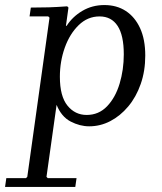

<svg xmlns="http://www.w3.org/2000/svg" viewBox="-67 -490 643 760"><path d="M-47 250 -42 215H36L41 210L129 -420L124 -425H50L55 -460Q94 -460 126.5 -461Q159 -462 199 -465L204 -460L194 -388H197Q220 -424 259 -447Q298 -470 346 -470Q395 -470 431 -446.5Q467 -423 487.5 -378.5Q508 -334 508 -270Q508 -209 490 -157.5Q472 -106 440.5 -68.5Q409 -31 369.5 -10.5Q330 10 286 10Q249 10 212.5 -9Q176 -28 157 -75L117 210L122 215H236L231 250ZM170 -186Q170 -109 200 -72Q230 -35 276 -35Q324 -35 357 -69.5Q390 -104 406.5 -159Q423 -214 423 -275Q423 -350 398.5 -387.5Q374 -425 327 -425Q280 -425 244.5 -390.5Q209 -356 189.5 -301.5Q170 -247 170 -186Z"/></svg>

Font: Brygada 1918
Style: Italic
Weight: 400
Italic angle: -8°
Designer: Mateusz Machalski | Borys Kosmynka | Przemek Hoffer
Foundry: NIEPODLEGLA 2018
Version: Version 3.006